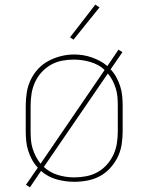

<svg xmlns="http://www.w3.org/2000/svg" viewBox="-20 -776 640 828"><path d="M109 32 92 21 143 -53Q128 -69 118 -87.5Q108 -106 101.5 -126.5Q95 -147 93 -168Q91 -189 91 -210V-320Q91 -349 95.5 -377.5Q100 -406 112.5 -432Q125 -458 144.5 -479Q164 -500 189.5 -513.5Q215 -527 243 -534Q271 -541 300 -541Q319 -541 338 -538Q357 -535 375.5 -528.5Q394 -522 411 -513Q428 -504 443 -491L491 -562L508 -551L457 -477Q472 -461 482 -442.5Q492 -424 498.5 -403.5Q505 -383 507 -362Q509 -341 509 -320V-210Q509 -181 504.5 -152.5Q500 -124 487.5 -98.5Q475 -73 455.5 -51.5Q436 -30 411 -16.5Q386 -3 357.5 2.5Q329 8 300 8Q262 8 224 -2.5Q186 -13 157 -39ZM155 -70 431 -474Q418 -487 402 -495.5Q386 -504 368.5 -509Q351 -514 333.5 -516.5Q316 -519 297 -519Q272 -519 246.5 -514Q221 -509 198.5 -496Q176 -483 158.5 -463.5Q141 -444 130.5 -420.5Q120 -397 116 -371.5Q112 -346 112 -320V-210Q112 -191 113.5 -172.5Q115 -154 120.5 -136Q126 -118 134.5 -101.5Q143 -85 155 -70ZM300 -11Q326 -11 352 -16Q378 -21 400.5 -33.5Q423 -46 440.5 -65.5Q458 -85 469 -108.5Q480 -132 484 -158Q488 -184 488 -210V-320Q488 -339 486.5 -357.5Q485 -376 479.5 -394Q474 -412 465.5 -428.5Q457 -445 445 -459L169 -56Q195 -32 229.5 -21.5Q264 -11 300 -11ZM297 -605 282 -615 391 -756 409 -744Z"/></svg>

Font: Iosevka Curly Thin Extended
Style: Regular
Weight: 100
Width: 7
Monospace: yes
Designer: Belleve Invis
Foundry: Belleve Invis
Version: Version 11.1.0; ttfautohint (v1.8.3)